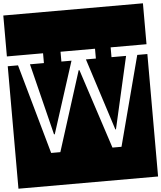

<svg xmlns="http://www.w3.org/2000/svg" viewBox="-81 -976 1049 1248"><g transform="rotate(-5 443.5 -352.0)"><path d="M224 -586V-650H-12V-917H899V-650H665V-586H760L653 -116H649L498 -586H563V-650H338V-586H404L254 -119H249L133 -586ZM899 213H-12V-586H55L220 0H280L445 -520H450L620 0H679L833 -586H899Z"/></g></svg>

Font: Zilla Slab Highlight Regular
Style: Regular
Weight: 400
Designer: Typotheque Type Foundry
Foundry: Typotheque type foundry
Version: Version 1.1; 2017; ttfautohint (v1.6)